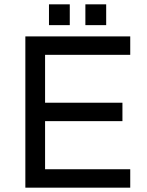

<svg xmlns="http://www.w3.org/2000/svg" viewBox="-20 -866 678 886"><path d="M581 -613H188V-392H545V-307H188V-85H581V0H97V-698H581ZM206 -750V-846H302V-750ZM374 -750V-846H470V-750Z"/></svg>

Font: Varela
Style: Regular
Weight: 400
Designer: Joe Prince
Foundry: Joe Prince
Version: Version 1.000